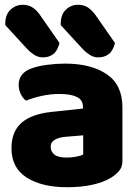

<svg xmlns="http://www.w3.org/2000/svg" viewBox="-20 -767 584 803"><path d="M93 -563 2 -662V-668Q2 -706 24 -726.5Q46 -747 75 -747Q100 -747 118 -734.5Q136 -722 151 -699L229 -587Q220 -553 202 -540Q184 -527 160 -527Q140 -527 123.5 -537.5Q107 -548 93 -563ZM325 -563 234 -662V-667Q234 -706 255.5 -726.5Q277 -747 306 -747Q332 -747 349.5 -734.5Q367 -722 383 -699L461 -587Q452 -553 434 -540Q416 -527 391 -527Q372 -527 355.5 -537.5Q339 -548 325 -563ZM260 -108Q277 -108 297.5 -111.5Q318 -115 328 -121V-201L256 -195Q228 -193 210 -183Q192 -173 192 -153Q192 -133 207.5 -120.5Q223 -108 260 -108ZM252 -501Q361 -501 426.5 -456.5Q492 -412 492 -318V-94Q492 -68 477.5 -51.5Q463 -35 443 -23Q411 -4 365 6Q319 16 260 16Q155 16 91.5 -24.5Q28 -65 28 -147Q28 -216 69.5 -253Q111 -290 196 -299L327 -313V-320Q327 -349 301.5 -361.5Q276 -374 228 -374Q191 -374 154.5 -366Q118 -358 89 -346Q76 -355 67 -373.5Q58 -392 58 -412Q58 -460 109 -480Q138 -491 177.5 -496Q217 -501 252 -501Z"/></svg>

Font: Baloo Tamma 2 ExtraBold
Style: Regular
Weight: 800
Designer: Divya Kowshik, Shuchita Grover and Ek Type
Foundry: Ek Type
Version: Version 1.700